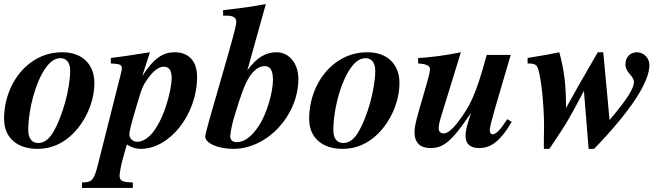

<svg xmlns="http://www.w3.org/2000/svg" viewBox="-23 -719 3266 944"><path d="M322 -372C322 -285 285 -145 236 -65C215 -31 191 -16 165 -16C135 -16 116 -36 116 -80C116 -182 155 -335 215 -402C234 -423 254 -433 275 -433C304 -433 322 -410 322 -372ZM280 -462C212 -462 148 -435 97 -385C37 -326 -3 -235 -3 -135C-3 -37 67 13 161 13C228 13 287 -13 336 -62C397 -123 441 -217 441 -311C441 -403 381 -462 284 -462Z M821 -336C821 -275 781 -118 714 -52C695 -34 674 -22 652 -22C630 -22 613 -38 613 -58C613 -75 624 -116 651 -207C673 -280 677 -293 695 -320C721 -359 751 -391 782 -391C806 -391 821 -376 821 -336ZM677 -347 714 -462C612 -446 574 -440 522 -434V-407C567 -405 576 -401 576 -382C576 -372 567 -340 554 -288L458 92C439 168 428 178 380 178V205H630V178C580 177 565 170 565 146C565 132 570 98 589 32L601 -9C623 7 648 13 669 13C811 13 946 -156 946 -341C946 -415 908 -462 836 -462C779 -462 734 -434 678 -347Z M1319 -325C1319 -267 1289 -158 1248 -98C1214 -48 1180 -20 1140 -20C1122 -20 1109 -31 1109 -47C1109 -55 1114 -94 1124 -128C1141 -186 1164 -262 1186 -310C1212 -365 1245 -394 1278 -394C1307 -394 1319 -371 1319 -325ZM1284 -699C1214 -686 1163 -679 1074 -669V-642H1093C1123 -642 1139 -632 1139 -612C1139 -599 1127 -550 1100 -456L1006 -129C996 -93 986 -54 986 -48C986 -11 1058 13 1124 13C1292 13 1444 -152 1444 -331C1444 -404 1401 -462 1337 -462C1286 -462 1241 -439 1193 -373Z M1822 -372C1822 -285 1785 -145 1736 -65C1715 -31 1691 -16 1665 -16C1635 -16 1616 -36 1616 -80C1616 -182 1655 -335 1715 -402C1734 -423 1754 -433 1775 -433C1804 -433 1822 -410 1822 -372ZM1780 -462C1712 -462 1648 -435 1597 -385C1537 -326 1497 -235 1497 -135C1497 -37 1567 13 1661 13C1728 13 1787 -13 1836 -62C1897 -123 1941 -217 1941 -311C1941 -403 1881 -462 1784 -462Z M2471 -133C2436 -79 2416 -59 2399 -59C2388 -59 2385 -70 2385 -80C2385 -92 2397 -137 2410 -183L2488 -449H2370C2316 -249 2286 -194 2228 -118C2198 -79 2176 -63 2158 -63C2144 -63 2134 -71 2134 -88C2134 -103 2136 -115 2150 -160L2243 -462C2182 -449 2084 -435 2033 -434V-407C2079 -404 2091 -394 2091 -379C2091 -363 2082 -333 2074 -304L2037 -176C2023 -126 2015 -95 2015 -70C2015 -17 2043 9 2093 9C2158 9 2197 -23 2291 -161H2292C2274 -106 2266 -80 2266 -51C2266 -10 2290 9 2334 9C2394 9 2441 -31 2493 -120Z M2943 -462H2916C2832 -317 2816 -289 2760 -188C2760 -308 2750 -376 2727 -462C2686 -453 2651 -447 2571 -434V-407C2596 -407 2606 -404 2614 -397C2634 -379 2652 -216 2652 -95C2652 -65 2651 -46 2651 -33V13H2678L2734 -71C2778 -137 2814 -209 2848 -272L2871 13H2898C3081 -177 3170 -316 3170 -400C3170 -433 3142 -462 3109 -462C3079 -462 3052 -442 3052 -402C3052 -387 3057 -373 3074 -354C3088 -338 3094 -326 3094 -316C3094 -286 3062 -232 2974 -129Z"/></svg>

Font: XITS
Style: Bold Italic
Weight: 700
Italic angle: -16.33°
Designer: MicroPress Inc., with final additions and corrections provided by Coen Hoffman, Elsevier (retired)
Version: Version 1.302